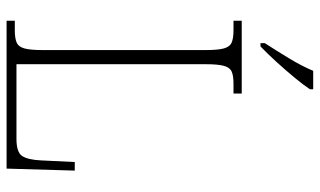

<svg xmlns="http://www.w3.org/2000/svg" viewBox="-214 -757 971 583"><g transform="rotate(90 271.5 -465.5)"><path d="M43 0V-25H73Q96 -25 109 -30.5Q122 -36 127 -54Q132 -72 132 -109V-605Q132 -642 127 -660Q122 -678 109 -683.5Q96 -689 72 -689H43V-714H264V-689H234Q210 -689 197.5 -683.5Q185 -678 180 -660Q175 -642 175 -606V-30H402Q442 -30 453.5 -47Q465 -64 467 -104L472 -207H498L492 0ZM111 -784Q133 -818 157 -857.5Q181 -897 195 -931H251V-921Q240 -904 217 -876Q194 -848 168 -819.5Q142 -791 121 -771H111Z"/></g></svg>

Font: Noto Serif Khmer SemiCondensed ExtraLight
Style: Regular
Weight: 200
Width: 4
Designer: Danh Hong and the Monotype Design Team
Foundry: Monotype Imaging Inc.
Version: Version 2.004; ttfautohint (v1.8.4.7-5d5b)